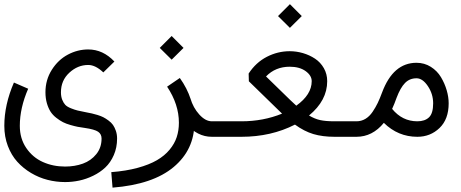

<svg xmlns="http://www.w3.org/2000/svg" viewBox="-35 -634 2176 907"><path d="M505.4 -343.3 453.1 -292Q416 -327.1 381.8 -327.1Q332 -327.1 292.5 -290.5Q252.9 -253.9 252.9 -198.2Q252.9 -177.7 259 -162.6Q265.1 -147.5 273.4 -138.7Q281.7 -129.9 299.8 -122.6Q317.9 -115.2 332.3 -111.8Q346.7 -108.4 374.5 -103Q389.6 -100.1 398.9 -98.1Q408.2 -96.2 425 -91.1Q441.9 -85.9 452.9 -80.3Q463.9 -74.7 477.3 -64.9Q490.7 -55.2 498.8 -43.7Q506.8 -32.2 512.5 -15.6Q518.1 1 518.1 20.5Q518.1 63 502.7 98.4Q487.3 133.8 462.6 157Q438 180.2 405.5 196Q373 211.9 339.6 219Q306.2 226.1 272.5 226.1Q230.5 226.1 189.5 215.6Q148.4 205.1 111.6 183.1Q74.7 161.1 46.6 130.1Q18.6 99.1 2 55.4Q-14.6 11.7 -14.6 -39.6Q-14.6 -139.6 30.8 -244.1L98.1 -214.8Q58.6 -124 58.6 -39.6Q58.6 20.5 89.1 65.2Q119.6 109.9 167.5 131.3Q215.3 152.8 272.5 152.8Q318.4 152.8 356.7 138.9Q395 125 419.9 94.2Q444.8 63.5 444.8 20.5Q444.8 -0.5 428.5 -11.7Q412.1 -22.9 364.7 -29.8Q346.2 -32.2 332.3 -34.9Q318.4 -37.6 297.9 -43.5Q277.3 -49.3 262.5 -56.9Q247.6 -64.5 231 -77.4Q214.4 -90.3 203.9 -106.4Q193.4 -122.6 186.5 -146.2Q179.7 -169.9 179.7 -198.2Q179.7 -256.8 209.7 -304.2Q239.7 -351.6 285.6 -376Q331.5 -400.4 381.8 -400.4Q451.7 -400.4 505.4 -343.3Z M719.7 -407.7 775.9 -463.9 832 -407.7 775.9 -352.1ZM1060.5 -61V12.2H965.8Q931.2 12.2 901.1 -3.2Q871.1 -18.6 850.6 -43.7Q830.1 -68.8 816.2 -95.2Q802.2 -121.6 793.9 -149.4L864.3 -169.9Q877.4 -125 906.5 -93Q935.5 -61 965.8 -61ZM754.4 -224.6 814.5 -265.6Q883.3 -169.4 883.3 -54.2Q883.3 72.8 785.4 155Q687.5 237.3 496.6 252.4L490.7 179.2Q560.5 173.8 615.2 158.9Q669.9 144 706.3 122.8Q742.7 101.6 766.1 73.2Q789.6 44.9 799.8 13.7Q810.1 -17.6 810.1 -54.2Q810.1 -141.1 754.4 -224.6Z M1060.5 -61H1106Q1208.5 -61 1297.4 -97.2L1140.6 -250L1139.6 -286.6Q1173.8 -338.9 1225.3 -365.5Q1276.9 -392.1 1333.5 -392.1Q1365.2 -392.1 1396.2 -383.1Q1427.2 -374 1453.1 -356.9Q1479 -339.8 1494.9 -312Q1510.7 -284.2 1510.7 -250.5Q1510.7 -159.2 1424.8 -88.4Q1451.7 -72.3 1477.5 -66.7Q1503.4 -61 1544.9 -61H1590.8V12.2H1544.9Q1488.8 12.2 1445.3 -0.7Q1401.9 -13.7 1358.4 -45.4Q1245.6 12.2 1106 12.2H1060.5Q1045.4 12.2 1034.7 1.5Q1023.9 -9.3 1023.9 -24.4Q1023.9 -39.6 1034.7 -50.3Q1045.4 -61 1060.5 -61ZM1364.7 -134.8Q1437.5 -187 1437.5 -250.5Q1437.5 -277.3 1408.7 -298.1Q1379.9 -318.8 1333.5 -318.8Q1266.1 -318.8 1221.7 -272.9L1337.4 -160.2Q1348.1 -149.4 1364.7 -134.8ZM1278.3 -558.1 1334.5 -614.3 1390.6 -558.1 1334.5 -502.4Z M1590.8 -61H1648.9Q1671.9 -61 1691.2 -72.5Q1710.4 -84 1725.1 -105.7Q1739.7 -127.4 1749.5 -147.9Q1759.3 -168.5 1770 -197.3Q1822.3 -337.4 1932.6 -337.4Q1969.7 -337.4 2000 -318.4Q2030.3 -299.3 2048.1 -269.5Q2065.9 -239.7 2075.2 -207.5Q2084.5 -175.3 2084.5 -146Q2084.5 -70.8 2041.3 -29.3Q1998 12.2 1936.5 12.2Q1845.2 12.2 1778.3 -53.7Q1724.6 12.2 1648.9 12.2H1590.8Q1575.7 12.2 1564.9 1.5Q1554.2 -9.3 1554.2 -24.4Q1554.2 -39.6 1564.9 -50.3Q1575.7 -61 1590.8 -61ZM1817.4 -119.6Q1865.2 -61 1936.5 -61Q1972.2 -61 1991.7 -79.8Q2011.2 -98.6 2011.2 -146Q2011.2 -189.9 1986.3 -227.1Q1961.4 -264.2 1932.6 -264.2Q1899.9 -264.2 1878.2 -241.9Q1856.4 -219.7 1838.4 -171.9Q1828.6 -144 1817.4 -119.6Z"/></svg>

Font: AzarMehrMonospaced
Style: SerifBold
Weight: 1
Designer: Amin Abedi
Version: Version 1.00